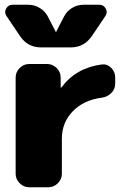

<svg xmlns="http://www.w3.org/2000/svg" viewBox="-20 -790 540 810"><path d="M409 -518Q432 -521 449 -504Q466 -487 466 -463V-437Q466 -414 449.5 -397.5Q433 -381 410 -378Q333 -368 287 -320.5Q241 -273 241 -205V-57Q241 -34 224 -17Q207 0 184 0H103Q80 0 63 -17Q46 -34 46 -57V-463Q46 -486 63 -503Q80 -520 103 -520H179Q202 -520 219 -503Q236 -486 236 -463V-421Q236 -420 237 -420Q238 -420 239 -421Q301 -504 409 -518ZM153 -590Q97 -590 65 -637L7 -723Q-3 -738 6 -754Q15 -770 33 -770H99Q125 -770 147.5 -756.5Q170 -743 182 -720L215 -656Q215 -655 216 -655Q217 -655 217 -656L250 -720Q262 -743 284 -756.5Q306 -770 333 -770H399Q417 -770 426 -754Q435 -738 425 -723L367 -637Q334 -590 279 -590Z"/></svg>

Font: Rounded Mplus 1c Black
Style: Regular
Weight: 900
Version: Version 1.059.20150529